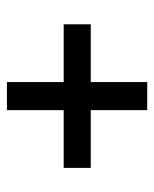

<svg xmlns="http://www.w3.org/2000/svg" viewBox="36 -576 455 568"><g transform="rotate(-90 264.0 -291.5)"><path d="M476.6 -331.1H305.7V-499H222.7V-331.1H51.8V-251H222.7V-84H305.7V-251H476.6Z"/></g></svg>

Font: Gemunu Libre
Style: Bold
Weight: 700
Designer: Pushpananda Ekanayake, Sol Matas, Kosala Senevirathne
Foundry: Mooniak
Version: Version 1.001